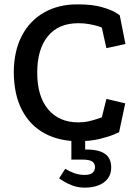

<svg xmlns="http://www.w3.org/2000/svg" viewBox="-20 -627 635 877"><path d="M445 -501Q440 -504 424 -508.5Q408 -513 386 -517Q364 -521 338 -521Q247 -521 198.5 -461.5Q150 -402 150 -295Q150 -187 200 -127.5Q250 -68 338 -68Q363 -68 385 -73Q407 -78 423 -83.5Q439 -89 445 -91L466 -175L552 -155L524 -23Q524 -23 501 -13Q478 -3 435.5 7.5Q393 18 338 18Q250 18 183.5 -18Q117 -54 80.5 -124Q44 -194 43 -295Q43 -392 79 -462Q115 -532 181.5 -570Q248 -608 337 -607Q401 -607 443.5 -595Q486 -583 506.5 -570.5Q527 -558 527 -557L553 -426L466 -407ZM368 230Q338 230 314 221.5Q290 213 274 203Q258 193 250 188L278 144Q297 156 319.5 164Q342 172 367 172Q391 172 402.5 162.5Q414 153 414 136Q414 120 401.5 111Q389 102 356 102H306V0H369V56Q429 55 458.5 75Q488 95 488 138Q488 168 472.5 188.5Q457 209 430 219.5Q403 230 368 230Z"/></svg>

Font: Podkova SemiBold
Style: Regular
Weight: 600
Designer: Ilya Yudin
Foundry: Cyreal (www.cyreal.org)
Version: Version 2.103